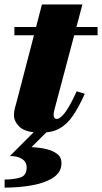

<svg xmlns="http://www.w3.org/2000/svg" viewBox="-32 -580 454 854"><path d="M86.5 165Q86.5 140 66.2 127Q46 114 12 114L132 -6H189L108 74.5Q143 76 173.2 83Q203.5 90 222.5 104.8Q241.5 119.5 241.5 145.5Q241.5 185.5 205.5 209.5Q169.5 233.5 111.8 244Q54 254.5 -11.5 254.5V218.5Q28.5 218.5 57.5 209.8Q86.5 201 86.5 165ZM345 -163Q318.5 -103 292 -64.8Q265.5 -26.5 232.2 -8.2Q199 10 152 10Q83 10 56.5 -14.5Q30 -39 30 -68.5Q30 -84 35 -102Q40 -120 44 -135L119 -423H32V-460H128.5L154.5 -560H334.5L308 -460H402V-423H298L211 -95.5Q209.5 -90 208 -83.5Q206.5 -77 206.5 -70Q206.5 -51 220 -51Q236 -51 258 -80.2Q280 -109.5 309 -174Z"/></svg>

Font: Bodoni* 06pt Fatface
Style: Italic
Weight: 900
Italic angle: -13°
Version: Version 2.3